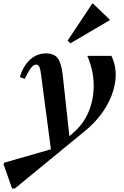

<svg xmlns="http://www.w3.org/2000/svg" viewBox="-116 -802 697 1082"><path d="M-48 260 -96 124 -93 115 193 33 228 6 296 -53Q355 -103 384 -173.5Q413 -244 412 -325Q411 -406 376 -487H512Q543 -423 534 -348Q525 -273 480.5 -198Q436 -123 358 -60L-32 260ZM174 63 115 -384Q112 -412 105.5 -425Q99 -438 88 -438Q73 -438 59 -419.5Q45 -401 23 -357L-4 -368Q15 -431 53.5 -466Q92 -501 143 -501Q188 -501 208.5 -475Q229 -449 237 -383L277 -17ZM281 -558 265 -573 404 -782H408L502 -692V-688Z"/></svg>

Font: Platypi Light Medium
Style: Italic
Weight: 500
Italic angle: -13°
Version: Version 1.200